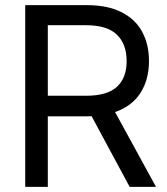

<svg xmlns="http://www.w3.org/2000/svg" viewBox="-20 -727 648 747"><path d="M78.1 -707H318.4Q398.9 -707 453.1 -679.4Q507.3 -651.9 533.4 -602.8Q559.6 -553.7 559.6 -489.3Q559.6 -417.5 526.6 -365.7Q493.7 -314 427.7 -291L586.9 0H484.4L336.4 -274.9Q331.1 -274.4 319.3 -274.4H166V0H78.1ZM315.4 -354.5Q397 -354.5 434.8 -389.2Q472.7 -423.8 472.7 -489.3Q472.7 -555.7 434.6 -592.3Q396.5 -628.9 314.5 -628.9H166V-354.5Z"/></svg>

Font: WEMIX Pretendard
Style: Regular
Weight: 400
Designer: Base glyphs from Inter by Rasmus Andersson; Hangeul glyphs from Noto Sans CJK(Source Han Sans) by Jang Soo-young and Kan
Foundry: Kil Hyung-jin
Version: Version 1.000